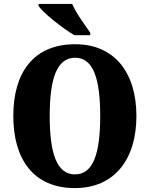

<svg xmlns="http://www.w3.org/2000/svg" viewBox="-20 -951 765 981"><path d="M360 -771H441V-784C415 -822 367 -886 349 -931H177V-921C199 -886 299 -807 360 -771ZM363 10C565 10 677 -137 677 -358C677 -580 565 -725 364 -725C151 -725 48 -580 48 -359C48 -137 151 10 363 10ZM363 -60C269 -60 234 -170 234 -358C234 -546 269 -656 364 -656C458 -656 492 -546 492 -358C492 -170 458 -60 363 -60Z"/></svg>

Font: Noto Serif Georgian Condensed Black
Style: Regular
Weight: 900
Width: 3
Designer: Monotype Design Team, Akaki Razmadze
Foundry: Google LLC
Version: Version 2.003